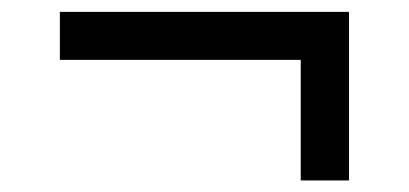

<svg xmlns="http://www.w3.org/2000/svg" viewBox="-20 -312 707 332"><path d="M500 -208.5H83.5V-291.5H583.5V0H500Z"/></svg>

Font: Resagnicto
Style: Bold
Weight: 700
Version: Version 0.9991